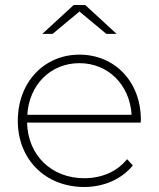

<svg xmlns="http://www.w3.org/2000/svg" viewBox="-20 -742 633 766"><path d="M89 -284C96 -403 181 -490 297 -490C412 -490 498 -403 505 -284ZM316 4C393 4 464 -26 510 -82L487 -107C446 -56 384 -31 316 -31C186 -31 91 -122 88 -253H541C542 -257 542 -260 542 -264C542 -417 437 -524 297 -524C156 -524 51 -414 51 -260C51 -106 161 4 316 4ZM297 -696 404 -607H445L320 -722H274L149 -607H190Z"/></svg>

Font: Montserrat-Alt1 ExtLt
Style: Regular
Weight: 200
Designer: Differentunic
Foundry: Differentunic
Version: Version 7.222